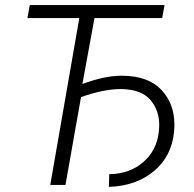

<svg xmlns="http://www.w3.org/2000/svg" viewBox="-20 -731 767 759"><path d="M630.4 -710.9H97.7L88.4 -659.7H293.5L178.7 0H238.8L300.3 -347.2C359.9 -368.2 412.1 -378.9 456.5 -378.9C458.5 -378.9 460.4 -378.9 462.4 -378.9C513.7 -377.4 551.3 -363.3 574.7 -335.9C597.7 -308.6 609.4 -275.9 609.4 -237.8C609.4 -229.5 608.9 -220.2 607.9 -210.9C602.5 -160.6 581.5 -120.6 545.9 -89.8C510.3 -59.1 465.3 -43 412.1 -42.5L410.2 7.8C481.9 5.4 541 -15.1 587.9 -54.2C634.8 -92.8 661.6 -144.5 668 -209.5C668.9 -219.7 669.4 -229.5 669.4 -239.3C669.4 -293.5 652.3 -338.9 618.2 -375.5C584 -412.1 532.7 -431.2 464.4 -431.6C462.9 -431.6 461.9 -431.6 460.4 -431.6C416 -431.6 364.3 -420.9 305.7 -398.9L353.5 -659.7H621.1Z"/></svg>

Font: Roboto Light
Style: Italic
Weight: 300
Italic angle: -12°
Designer: Google
Version: Version 2.137; 2017